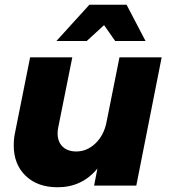

<svg xmlns="http://www.w3.org/2000/svg" viewBox="-20 -783 717 810"><path d="M38 -169Q38 -199 43 -221L107 -541H285L226 -247Q223 -234 223 -221Q223 -185 244 -164.5Q265 -144 302 -144Q347 -144 382.5 -178Q418 -212 429 -266L484 -541H662L555 0H377L391 -72Q326 7 223 7Q138 7 88 -41.5Q38 -90 38 -169ZM594 -610H466L419 -677L346 -610H218L357 -763H514Z"/></svg>

Font: Gontserrat
Style: Bold Italic
Weight: 700
Italic angle: -11.3°
Designer: Julieta Ulanovsky
Foundry: Julieta Ulanovsky
Version: Version 6.001